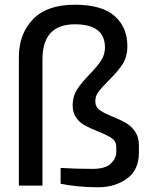

<svg xmlns="http://www.w3.org/2000/svg" viewBox="-20 -787 630 814"><path d="M237 -8V-75Q305 -71 372 -71Q427 -71 450 -93.5Q473 -116 473 -143V-163Q473 -188 454 -201Q435 -214 395 -230Q360 -244 339 -255.5Q318 -267 303 -288Q288 -309 288 -341Q288 -378 306 -406.5Q324 -435 360 -472Q392 -505 408.5 -530Q425 -555 425 -586Q425 -684 297 -684Q160 -684 160 -535V0H60V-544Q60 -643 119.5 -705Q179 -767 297 -767Q412 -767 466 -719Q520 -671 520 -592Q520 -546 499 -514Q478 -482 439 -444Q410 -415 397 -397Q384 -379 384 -358Q384 -334 402.5 -320.5Q421 -307 459 -292Q495 -277 516.5 -264Q538 -251 553.5 -228Q569 -205 569 -170V-141Q569 -66 518 -29.5Q467 7 396 7Q351 7 307 2.5Q263 -2 237 -8Z"/></svg>

Font: Exo Medium
Style: Regular
Weight: 500
Designer: Natanael Gama
Foundry: Natanael Gama
Version: Version 1.500; ttfautohint (v1.6)